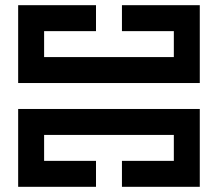

<svg xmlns="http://www.w3.org/2000/svg" viewBox="-20 -720 840 740"><path d="M450 -700V-600H650V-500H150V-600H350V-700H50V-400H750V-700ZM50 -300V0H350V-100H150V-200H650V-100H450V0H750V-300Z"/></svg>

Font: Mourier
Style: Regular
Weight: 400
Designer: Eric Mourier
Foundry: Velvetyne Type Foundry
Version: Version 2.000;hotconv 1.0.109;makeotfexe 2.5.65596